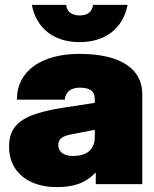

<svg xmlns="http://www.w3.org/2000/svg" viewBox="-20 -752 630 784"><path d="M371 0H561V-368C561 -469 475 -532 304 -532C153 -532 49 -465 49 -345H245C245 -364 258 -394 306 -394C364 -394 367 -364 367 -344V-332L237 -312C72 -286 17 -245 17 -152C17 -45 103 12 210 12C280 12 328 -3 371 -48ZM110 -732C129 -634 202 -580 305 -580C408 -580 482 -634 501 -732H360C356 -705 340 -689 305 -689C271 -689 254 -705 250 -732ZM218 -159C218 -187 235 -197 280 -205L367 -222V-193C367 -136 328 -115 278 -115C241 -115 218 -132 218 -159Z"/></svg>

Font: Aspekta 950
Style: Regular
Weight: 950
Designer: Ivo Dolenc
Version: Version 2.000